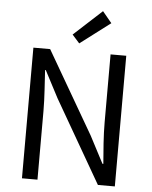

<svg xmlns="http://www.w3.org/2000/svg" viewBox="-63 -1021 848 1073"><g transform="rotate(5 361.5 -485.0)"><path d="M101 0H188V-385C188 -462 181 -540 177 -614H181L260 -463L527 0H622V-733H534V-352C534 -276 541 -193 547 -120H542L463 -271L195 -733H101ZM354 -779 523 -907 471 -970 313 -825Z"/></g></svg>

Font: Noto Sans HK
Style: Regular
Weight: 400
Designer: Ryoko NISHIZUKA 西塚涼子 (kana, bopomofo & ideographs); Paul D. Hunt (Latin, Greek & Cyrillic); Sandoll Communications 산돌커뮤니
Foundry: Adobe
Version: Version 2.004;hotconv 1.0.118;makeotfexe 2.5.65603